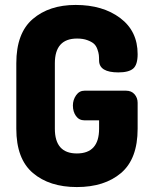

<svg xmlns="http://www.w3.org/2000/svg" viewBox="-20 -751 613 777"><path d="M381 -505Q381 -519 380 -528.5Q379 -538 374 -552Q369 -566 360 -574Q351 -582 333.5 -588.5Q316 -595 292 -595Q202 -595 202 -495V-230Q202 -130 291 -130Q381 -130 381 -230V-264H322Q300 -264 287.5 -281.5Q275 -299 275 -324Q275 -347 288 -365.5Q301 -384 322 -384H490Q512 -384 524.5 -369.5Q537 -355 537 -335V-230Q537 -108 470 -51Q403 6 291 6Q180 6 113 -51Q46 -108 46 -230V-495Q46 -617 112.5 -674Q179 -731 286 -731Q396 -731 466.5 -678Q537 -625 537 -532Q537 -489 519 -473.5Q501 -458 459 -458Q382 -458 381 -505Z"/></svg>

Font: Dosis
Style: ExtraBold
Weight: 800
Designer: EdgarTolentino, PabloImpallari, IginoMarini
Foundry: EdgarTolentino, PabloImpallari, IginoMarini
Version: Version 1.007